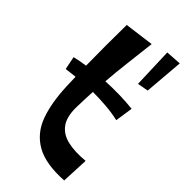

<svg xmlns="http://www.w3.org/2000/svg" viewBox="-238 -829 894 894"><g transform="rotate(45 209.0 -381.5)"><path d="M382 1Q267 8 202.5 -28.5Q138 -65 111 -138.5Q84 -212 80 -317Q79 -348 78 -378Q49 -375 20 -371L7 -436Q40 -444 76 -449Q75 -520 75 -585.5Q75 -651 76 -717L221 -736Q212 -659 204 -591.5Q196 -524 191 -461Q285 -466 368 -457L355 -369Q315 -378 272 -381.5Q229 -385 185 -385Q182 -330 181 -280Q180 -216 205 -182.5Q230 -149 276.5 -138.5Q323 -128 388 -134ZM307 -560 300 -760 377 -765 361 -570Z"/></g></svg>

Font: Marhey
Style: Regular
Weight: 400
Designer: Nur Syamsi & Bustanul Arifin
Foundry: Namelatype
Version: Version 1.000; ttfautohint (v1.8.4.7-5d5b)